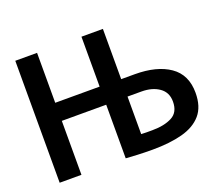

<svg xmlns="http://www.w3.org/2000/svg" viewBox="-121 -900 1229 1077"><g transform="rotate(-20 493.5 -362.0)"><path d="M459 -2V-322H194V0H64V-728H194V-430H459V-728H587V-428H668Q799 -428 876 -375Q953 -322 953 -214Q953 -131 912 -83.5Q871 -36 796 -16Q721 4 618 4Q568 4 528 2Q488 0 459 -2ZM654 -99Q725 -99 771 -123Q817 -147 817 -211Q817 -266 775.5 -295Q734 -324 670 -324H587V-100Q603 -99 617.5 -99Q632 -99 654 -99Z"/></g></svg>

Font: Murecho Medium
Style: Regular
Weight: 500
Designer: Neil Summerour
Foundry: Positype
Version: Version 1.010; ttfautohint (v1.8.3)